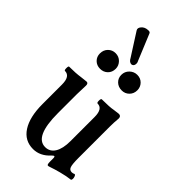

<svg xmlns="http://www.w3.org/2000/svg" viewBox="-259 -883 964 964"><g transform="rotate(45 223.0 -401.5)"><path d="M237 -639Q221 -639 211 -659L135 -778Q127 -790 139.5 -804.5Q152 -819 173 -820Q188 -822 191 -813L248 -675Q254 -665 251.5 -653Q249 -641 237 -639ZM86 -566Q86 -591 102 -607Q118 -623 141 -623Q165 -623 181 -606.5Q197 -590 197 -568Q197 -543 181 -527.5Q165 -512 141 -512Q117 -512 101.5 -527.5Q86 -543 86 -566ZM295 -512Q270 -512 254 -527.5Q238 -543 238 -566Q238 -590 255 -606.5Q272 -623 295 -623Q319 -623 334.5 -607Q350 -591 350 -568Q350 -544 334 -528Q318 -512 295 -512ZM300 17Q293 17 293 -5V-28Q293 -40 288 -40Q285 -40 277 -32Q238 11 188 11Q128 11 95 -40Q62 -91 62 -183V-321Q62 -380 24 -380Q19 -380 19 -395Q19 -410 24 -410Q71 -410 103 -415Q135 -419 139 -419Q151 -419 151 -403Q149 -357 149 -340V-205Q149 -39 224 -39Q257 -39 275 -68Q293 -97 293 -150V-321Q293 -380 256 -380Q250 -380 250 -395Q250 -410 256 -410Q312 -410 336 -415Q364 -419 368 -419Q384 -419 384 -402Q381 -370 381 -340V-120Q381 -75 386.5 -59.5Q392 -44 408 -44Q416 -44 424 -48Q429 -49 432.5 -40.5Q436 -32 435.5 -24.5Q435 -17 432 -15Q404 -12 366 -2Q339 5 310 15Q305 17 300 17Z"/></g></svg>

Font: Junicode Cond Medium
Style: Regular
Weight: 500
Width: 3
Designer: Peter S. Baker
Version: Version 2.201